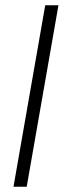

<svg xmlns="http://www.w3.org/2000/svg" viewBox="-20 -706 243 726"><path d="M31 0 151 -686H201L81 0Z"/></svg>

Font: Archivo Condensed Thin
Style: Italic
Weight: 250
Width: 3
Italic angle: -10°
Designer: Hector Gatti
Foundry: Omnibus-Type
Version: Version 2.001